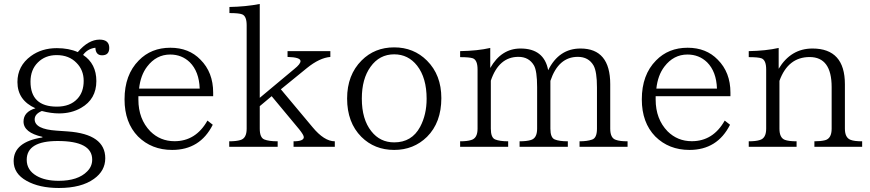

<svg xmlns="http://www.w3.org/2000/svg" viewBox="-20 -750 4385 968"><path d="M372.1 -487.3Q425.8 -550.3 481.9 -550.3Q530.8 -550.3 530.8 -508.3Q530.8 -471.2 494.6 -471.2Q462.4 -471.2 460.9 -509.3Q421.4 -504.4 398.9 -473.1Q465.8 -428.7 465.8 -341.3Q465.8 -250 388.7 -206.1Q340.3 -178.2 277.8 -178.2Q237.3 -178.2 190.9 -190.4Q154.8 -175.3 154.8 -148.4Q154.8 -98.6 265.6 -91.3L321.8 -87.4Q510.7 -73.7 510.7 47.9Q510.7 111.3 453.6 151.9Q390.1 197.8 276.9 197.8Q178.2 197.8 113.8 161.6Q48.8 125.5 48.8 62Q48.8 -34.7 193.8 -57.1V-60.1Q98.6 -81.5 98.6 -137.2Q98.6 -186 158.7 -204.1Q67.9 -244.6 67.9 -336.4Q67.9 -417.5 135.7 -467.3Q190.4 -507.3 266.6 -507.3Q327.1 -507.3 372.1 -487.3ZM265.6 -472.2Q208 -472.2 170.9 -435.1Q133.8 -398.4 133.8 -338.4Q133.8 -212.4 266.6 -212.4Q334 -212.4 370.6 -252.4Q401.9 -286.1 401.9 -342.3Q401.9 -397 365.7 -433.1Q328.1 -472.2 265.6 -472.2ZM271 -39.1Q114.7 -39.1 114.7 55.7Q114.7 107.9 164.6 136.7Q207.5 161.6 275.9 161.6Q373.5 161.6 419.9 113.8Q444.8 88.9 444.8 54.7Q444.8 -39.1 271 -39.1Z M1054.7 -265.1H677.7V-248Q677.7 -149.9 737.8 -87.9Q788.1 -38.1 859.9 -38.1Q967.3 -38.1 1025.9 -142.1L1052.7 -121.1Q988.8 5.9 848.1 5.9Q744.1 5.9 675.8 -62Q607.9 -131.8 607.9 -249Q607.9 -373 679.7 -445.3Q742.2 -509.3 838.9 -509.3Q932.6 -509.3 990.7 -449.2Q1054.7 -385.3 1054.7 -283.2ZM986.8 -303.2Q983.9 -389.2 937 -436Q896.5 -475.1 837.9 -475.1Q768.1 -475.1 721.7 -414.1Q688.5 -370.6 681.2 -303.2Z M1668 -9.8H1460V-37.6Q1511.7 -37.6 1511.7 -58.6Q1511.7 -68.8 1488.8 -97.7L1349.6 -265.1L1289.6 -214.8V-101.1Q1289.6 -56.2 1312.5 -46.9Q1335.4 -37.6 1379.9 -37.6V-9.8H1135.7V-37.6Q1170.9 -37.6 1191.9 -43.9Q1223.6 -52.7 1223.6 -101.1V-623Q1223.6 -668.9 1200.7 -677.7Q1185.5 -684.1 1136.7 -684.1V-714.8Q1219.2 -716.3 1289.6 -730V-256.8L1463.9 -402.3Q1495.1 -427.2 1495.1 -441.9Q1495.1 -461.4 1429.7 -462.9V-492.2H1645.5V-462.9Q1591.3 -458.5 1527.8 -407.2L1396 -299.8L1555.7 -108.9Q1614.7 -37.6 1668 -37.6Z M1967.3 -511.2Q2065.9 -511.2 2132.8 -444.3Q2205.1 -372.1 2205.1 -255.4Q2205.1 -132.3 2132.8 -60.1Q2065.4 5.9 1967.3 5.9Q1868.2 5.9 1801.8 -60.1Q1730 -132.3 1730 -253.4Q1730 -372.1 1803.2 -445.3Q1869.1 -511.2 1967.3 -511.2ZM1967.3 -476.1Q1893.1 -476.1 1848.1 -413.1Q1804.2 -352.5 1804.2 -252.9Q1804.2 -148.4 1852.1 -88.4Q1896 -32.2 1967.3 -32.2Q2056.2 -32.2 2098.1 -110.4Q2130.9 -171.9 2130.9 -252Q2130.9 -357.4 2083 -418.9Q2038.1 -476.1 1967.3 -476.1Z M3144 -9.8H2901.9V-37.6Q2939.9 -37.6 2963.9 -45.9Q2989.7 -53.2 2989.7 -101.1V-309.1Q2989.7 -388.2 2972.7 -419.4Q2947.3 -463.4 2893.1 -463.4Q2795.4 -463.4 2754.9 -342.3V-101.1Q2754.9 -55.7 2776.9 -46.9Q2799.3 -37.6 2842.8 -37.6V-9.8H2599.6V-37.6Q2634.8 -37.6 2655.8 -43.9Q2688 -52.7 2688 -101.1V-310.1Q2688 -392.6 2671.9 -420.4Q2646.5 -463.4 2593.8 -463.4Q2495.1 -463.4 2454.6 -343.3V-101.1Q2454.6 -55.7 2476.6 -46.9Q2499.5 -37.6 2542 -37.6V-9.8H2299.8V-37.6Q2335.4 -37.6 2355 -43.9Q2387.7 -52.7 2387.7 -101.1V-399.9Q2387.7 -447.3 2363.8 -456.1Q2347.2 -461.9 2299.8 -461.9V-492.2Q2388.2 -493.7 2451.7 -508.3V-407.2Q2507.3 -505.4 2604.5 -505.4Q2723.1 -505.4 2743.7 -396Q2797.9 -505.4 2906.7 -505.4Q3056.6 -505.4 3056.6 -325.2V-101.1Q3056.6 -53.7 3085 -44.9Q3104.5 -37.6 3143.1 -37.6H3144Z M3662.6 -265.1H3285.6V-248Q3285.6 -149.9 3345.7 -87.9Q3396 -38.1 3467.8 -38.1Q3575.2 -38.1 3633.8 -142.1L3660.6 -121.1Q3596.7 5.9 3456.1 5.9Q3352.1 5.9 3283.7 -62Q3215.8 -131.8 3215.8 -249Q3215.8 -373 3287.6 -445.3Q3350.1 -509.3 3446.8 -509.3Q3540.5 -509.3 3598.6 -449.2Q3662.6 -385.3 3662.6 -283.2ZM3594.7 -303.2Q3591.8 -389.2 3544.9 -436Q3504.4 -475.1 3445.8 -475.1Q3376 -475.1 3329.6 -414.1Q3296.4 -370.6 3289.1 -303.2Z M4326.7 -9.8H4085.9V-37.6Q4118.2 -37.6 4139.6 -43Q4172.9 -51.8 4172.9 -101.1V-311Q4172.9 -462.4 4062 -462.4Q3953.1 -462.4 3909.7 -342.3V-101.1Q3909.7 -55.2 3937 -44.9Q3956.5 -37.6 3996.1 -37.6V-9.8H3754.9V-37.6Q3790.5 -37.6 3810.1 -43.9Q3842.8 -52.7 3842.8 -101.1V-399.9Q3842.8 -447.3 3818.8 -456.1Q3802.2 -461.9 3754.9 -461.9V-492.2Q3840.8 -493.7 3905.8 -508.3V-403.3Q3967.3 -505.4 4076.2 -505.4Q4239.7 -505.4 4239.7 -325.2V-101.1Q4239.7 -55.7 4268.6 -44.9Q4286.6 -37.6 4326.7 -37.6Z"/></svg>

Font: I.Ming
Style: Regular
Weight: 400
Designer: Ichiten Fonts Project
Version: Version 5.10 Mar 24, 2018